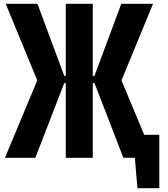

<svg xmlns="http://www.w3.org/2000/svg" viewBox="-20 -830 884 1010"><path d="M6 0 176 -407 10 -810H177L318 -431H326V-810H468V-431H477L618 -810H785L619 -407L789 0H629L477 -393H468V0H326V-393H318L166 0ZM703 160 679 -121H818V160ZM642 -121H790V0H642Z"/></svg>

Font: Oswald
Style: Bold
Weight: 700
Designer: Vernon Adams
Foundry: Vernon Adams
Version: Version 4.103;gftools[0.9.33.dev8+g029e19f]